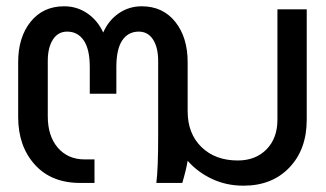

<svg xmlns="http://www.w3.org/2000/svg" viewBox="-20 -585 1043 614"><path d="M352.1 -285.2H267.1V-370.1Q267.1 -427.7 247.8 -455.8Q228.5 -483.9 194.8 -483.9Q165.5 -483.9 149.2 -458.5Q132.8 -433.1 132.8 -390.1V-212.9Q132.8 -149.9 165 -112.5Q197.3 -75.2 251 -75.2H282.2V0H235.8Q144 0 91.1 -58.8Q38.1 -117.7 38.1 -210.9V-386.2Q38.1 -465.8 77.9 -515.4Q117.7 -564.9 185.1 -564.9Q226.1 -564.9 259 -542.5Q292 -520 310.1 -481Q327.1 -520 359.9 -542.5Q392.6 -564.9 433.1 -564.9Q500.5 -564.9 540.3 -515.4Q580.1 -465.8 580.1 -386.2V-229Q580.1 -157.7 624.3 -114.7Q668.5 -71.8 740.2 -71.8Q797.4 -71.8 832.3 -107.4Q867.2 -143.1 867.2 -202.1V-555.2H960.9V-202.1Q960.9 -107.4 905.5 -49.3Q850.1 8.8 758.8 8.8Q704.1 8.8 658.2 -12.7Q612.3 -34.2 580.1 -70.8Q575.7 -43.5 563 0H480Q485.8 -46.9 485.8 -147.9V-390.1Q485.8 -433.1 469.5 -458.5Q453.1 -483.9 423.8 -483.9Q390.1 -483.9 371.1 -456.1Q352.1 -428.2 352.1 -370.1Z"/></svg>

Font: LT Superior Med
Style: Regular
Weight: 500
Designer: Daniel Lyons
Foundry: LyonsType
Version: Version 1.000